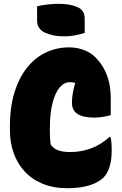

<svg xmlns="http://www.w3.org/2000/svg" viewBox="-20 -969 640 1009"><path d="M333 20Q260 20 203.5 -3.5Q147 -27 109 -68.5Q71 -110 51.5 -165.5Q32 -221 32 -287V-301Q32 -408 57 -486.5Q82 -565 125 -617Q168 -669 224 -694.5Q280 -720 342 -720Q372 -720 397.5 -713.5Q423 -707 445 -695Q467 -683 483 -666Q509 -640 526.5 -607.5Q544 -575 553 -537Q562 -499 562 -454Q562 -431 562 -408.5Q562 -386 562 -364Q545 -359 523 -355Q501 -351 475 -351Q417 -351 387.5 -370Q358 -389 358 -430Q358 -453 362.5 -479Q367 -505 375 -532Q383 -559 393 -584L398 -525Q382 -532 371 -534.5Q360 -537 346 -537Q317 -537 293.5 -509.5Q270 -482 256 -427.5Q242 -373 242 -289V-278Q242 -259 243 -242.5Q244 -226 246 -210Q262 -187 287 -178.5Q312 -170 350 -170Q410 -170 463 -191Q516 -212 556 -250H560Q562 -244 563.5 -236Q565 -228 565.5 -219Q566 -210 566.5 -200.5Q567 -191 567 -181Q567 -128 555.5 -92Q544 -56 525 -37Q508 -20 481 -7Q454 6 417 13Q380 20 333 20ZM175 -936Q188 -939 202 -941.5Q216 -944 230.5 -945.5Q245 -947 259.5 -948Q274 -949 287 -949Q346 -949 385.5 -932.5Q425 -916 425 -872V-796Q412 -792 398.5 -788.5Q385 -785 371 -782.5Q357 -780 343 -779Q329 -778 317 -778Q257 -778 216 -797.5Q175 -817 175 -860Z"/></svg>

Font: Recursive Casual Black
Style: Regular
Weight: 900
Version: Version 1.047